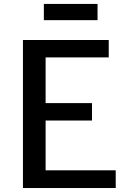

<svg xmlns="http://www.w3.org/2000/svg" viewBox="-20 -944 639 964"><path d="M200.2 -842.8V-924.3H469.7V-842.8ZM95.2 0V-743.2H525.9V-655.8H209V-426.3H441.9V-338.9H209V-88.9H561V0Z"/></svg>

Font: HaufeMerriweatherSans
Style: Regular
Weight: 400
Designer: Eben Sorkin ( eben@eyebytes.com )
Foundry: Eben Sorkin
Version: Version 1.56